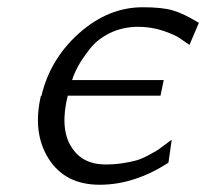

<svg xmlns="http://www.w3.org/2000/svg" viewBox="-20 -501 569 530"><path d="M93 -237 94 -235Q118 -338 198.5 -409.5Q279 -481 374 -481Q427 -481 456.5 -472.5Q486 -464 529 -438L503 -377L471 -399Q417 -427 362 -427Q319 -427 284 -410Q249 -393 228 -366Q207 -339 196 -319Q185 -299 179 -280H432L423 -237H167Q145 -148 176 -97Q206 -47 271 -47Q296 -47 318.5 -50.5Q341 -54 355.5 -58Q370 -62 387 -71Q404 -80 411.5 -84.5Q419 -89 434.5 -101Q450 -113 454 -115L445 -52Q351 9 255 9Q160 9 114.5 -62.5Q69 -134 93 -237Z"/></svg>

Font: Coval
Style: ExtraLight Italic
Weight: 200
Foundry: Context Ltd
Version: Version 001.000